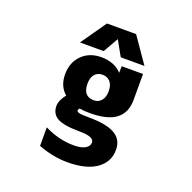

<svg xmlns="http://www.w3.org/2000/svg" viewBox="-166 -935 1332 1330"><g transform="rotate(20 500.0 -269.5)"><path d="M414.1 -330.1Q414.1 -237.3 493.2 -236.3Q528.3 -236.3 549.3 -261.2Q570.3 -286.1 570.3 -330.1Q570.3 -376 548.8 -399.9Q527.3 -423.8 492.2 -423.8Q456.1 -423.8 435.1 -399.4Q414.1 -375 414.1 -330.1ZM756.8 33.2Q756.8 124 681.6 176.8Q606.4 229.5 469.7 229.5Q362.3 229.5 252.9 187.5V50.8Q359.4 104.5 469.7 104.5Q525.4 104.5 554.2 87.4Q583 70.3 583 43Q583 0 476.6 0Q360.4 0 312.5 -26.4Q264.6 -52.7 264.6 -112.3Q264.6 -152.3 303.7 -202.1Q246.1 -251 246.1 -338.4Q246.1 -425.8 300.8 -480.5Q355.5 -535.2 443.4 -535.2Q539.1 -535.2 594.7 -475.6L595.7 -524.4H752.9V-333Q752.9 -238.3 690.4 -190.9Q627.9 -143.6 499 -143.6Q453.1 -143.6 421.9 -149.4Q414.1 -139.6 413.1 -132.8Q413.1 -124 428.7 -118.7Q444.3 -113.3 502 -113.3Q634.8 -113.3 695.8 -77.1Q756.8 -41 756.8 33.2ZM505.9 -691.4 442.4 -580.1H267.6L398.4 -767.6H613.3L743.2 -580.1H568.4Z"/></g></svg>

Font: GenEi Gothic M Heavy
Style: Regular
Weight: 800
Designer: o_tamon (Modified); [Source Han Sans]
Ryoko NISHIZUKA  (kana & ideographs); Paul D. Hunt (Latin, Greek & Cyrillic); Wenl
Version: Version 1.1a;Original Version 1.004